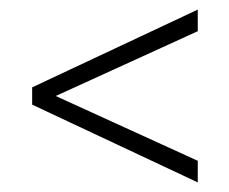

<svg xmlns="http://www.w3.org/2000/svg" viewBox="-20 -497 478 400"><path d="M392 -117 47 -279V-315L392 -477V-432L72 -286V-308L392 -162Z"/></svg>

Font: Rokkitt Light
Style: Regular
Weight: 300
Version: Version 3.103